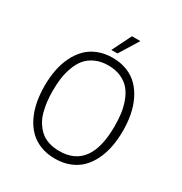

<svg xmlns="http://www.w3.org/2000/svg" viewBox="-212 -1079 1181 1248"><g transform="rotate(30 379.0 -455.0)"><path d="M479 -924.8 390.1 -780.8H344.2L416 -924.8ZM85 -362.8Q85 -425.8 95.7 -481.4Q106.4 -537.1 129.6 -585Q152.8 -632.8 186.8 -667.5Q220.7 -702.1 269.8 -721.7Q318.8 -741.2 378.9 -741.2Q439 -741.2 488 -721.7Q537.1 -702.1 571 -667.5Q605 -632.8 628.2 -585Q651.4 -537.1 662.1 -481.4Q672.9 -425.8 672.9 -362.8Q672.9 -298.8 662.1 -242.9Q651.4 -187 628.2 -139.2Q605 -91.3 571 -57.4Q537.1 -23.4 488 -4.2Q439 15.1 378.9 15.1Q318.8 15.1 269.8 -4.2Q220.7 -23.4 186.8 -57.4Q152.8 -91.3 129.6 -139.2Q106.4 -187 95.7 -242.9Q85 -298.8 85 -362.8ZM378.9 -42Q610.8 -42 610.8 -360.8Q610.8 -411.1 605.2 -454.6Q599.6 -498 583.7 -541.5Q567.9 -585 542.7 -615.5Q517.6 -646 475.8 -665Q434.1 -684.1 378.9 -684.1Q324.7 -684.1 283 -665Q241.2 -646 215.8 -615.5Q190.4 -585 174.6 -541.5Q158.7 -498 152.8 -454.6Q147 -411.1 147 -360.8Q147 -319.3 151.1 -282.5Q155.3 -245.6 165 -208.5Q174.8 -171.4 192.6 -142.1Q210.4 -112.8 235.1 -89.8Q259.8 -66.9 296.6 -54.4Q333.5 -42 378.9 -42Z"/></g></svg>

Font: Stilu Light
Style: Regular
Weight: 300
Designer: Genilson Lima Santos
Foundry: Genilson Lima Santos
Version: Version 1.200;PS 001.200;hotconv 1.0.88;makeotf.lib2.5.64775